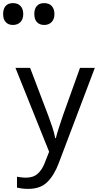

<svg xmlns="http://www.w3.org/2000/svg" viewBox="-98 -971 628 1231"><path d="M1 -536H95L211 -231Q226 -191 238 -154.5Q250 -118 256 -85H260Q266 -110 279 -150.5Q292 -191 306 -232L415 -536H510L279 74Q251 150 206.5 195Q162 240 84 240Q60 240 42 237.5Q24 235 11 232V162Q22 164 37.5 166Q53 168 70 168Q116 168 144.5 142Q173 116 189 73L217 2ZM185 -811Q156 -811 139 -829Q122 -847 122 -881Q122 -914 138 -932.5Q154 -951 185 -951Q217 -951 234 -932Q251 -913 251 -881Q251 -848 233 -829.5Q215 -811 185 -811ZM-15 -811Q-44 -811 -61 -829Q-78 -847 -78 -881Q-78 -914 -62 -932.5Q-46 -951 -15 -951Q17 -951 34 -932Q51 -913 51 -881Q51 -848 33 -829.5Q15 -811 -15 -811Z"/></svg>

Font: Noto Sans Tifinagh Ghat
Style: Regular
Weight: 400
Designer: JamraPatel
Foundry: JamraPatel LLC
Version: Version 2.006; ttfautohint (v1.8.4.7-5d5b)